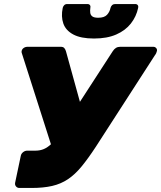

<svg xmlns="http://www.w3.org/2000/svg" viewBox="-20 -932 799 952"><path d="M76 0Q66 0 59.5 -7.5Q53 -15 55 -26L83 -159Q85 -170 94.5 -177.5Q104 -185 115 -185H155Q179 -185 197.5 -193Q216 -201 233.5 -217.5Q251 -234 268 -260L539 -678Q546 -689 555 -694.5Q564 -700 576 -700H740Q749 -700 754.5 -693.5Q760 -687 758 -679Q757 -674 754.5 -668.5Q752 -663 748 -658L455 -204Q417 -146 384.5 -106.5Q352 -67 317 -43.5Q282 -20 238.5 -10Q195 0 136 0ZM243 -184 88 -669Q87 -671 87 -673Q87 -675 87 -677Q88 -687 96.5 -693.5Q105 -700 117 -700H281Q293 -700 298.5 -694Q304 -688 307 -678L386 -392ZM446 -741Q381 -741 343.5 -761Q306 -781 294 -815.5Q282 -850 291 -893Q293 -901 298.5 -906.5Q304 -912 314 -912H413Q422 -912 426 -906.5Q430 -901 428 -893Q426 -880 427.5 -868.5Q429 -857 438 -850.5Q447 -844 467 -844Q497 -844 510.5 -858.5Q524 -873 528 -893Q530 -901 536 -906.5Q542 -912 551 -912H650Q659 -912 663 -906.5Q667 -901 665 -893Q656 -850 629 -815.5Q602 -781 556.5 -761Q511 -741 446 -741Z"/></svg>

Font: Rubik Light ExtraBold
Style: Italic
Weight: 800
Italic angle: -12°
Version: Version 2.104